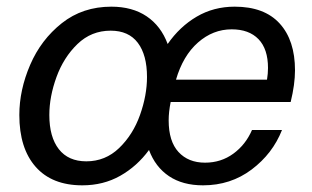

<svg xmlns="http://www.w3.org/2000/svg" viewBox="-20 -542 937 576"><path d="M486 -181Q486 -118 515.5 -86Q545 -54 595 -54Q643 -54 680 -81Q717 -108 736 -152H826Q798 -81 735 -33.5Q672 14 589 14Q528 14 487 -13.5Q446 -41 427 -92Q391 -43 340.5 -14.5Q290 14 227 14Q136 14 87 -41.5Q38 -97 38 -197Q38 -272 70.5 -347.5Q103 -423 165.5 -472.5Q228 -522 314 -522Q377 -522 420 -493Q463 -464 483 -410Q519 -462 570 -492Q621 -522 684 -522Q773 -522 819 -471.5Q865 -421 865 -331Q865 -289 852 -236H492Q486 -206 486 -181ZM508 -303H781Q784 -321 784 -338Q784 -395 755.5 -424.5Q727 -454 675 -454Q619 -454 574 -414.5Q529 -375 508 -303ZM421 -311Q421 -377 393.5 -413.5Q366 -450 312 -450Q254 -450 212.5 -410Q171 -370 149.5 -311Q128 -252 128 -197Q128 -131 156.5 -94.5Q185 -58 239 -58Q296 -58 337.5 -98Q379 -138 400 -197Q421 -256 421 -311Z"/></svg>

Font: CST
Style: Italic
Weight: 400
Italic angle: -14°
Version: Version 1.00